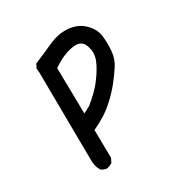

<svg xmlns="http://www.w3.org/2000/svg" viewBox="-146 -587 791 830"><g transform="rotate(-30 250.0 -171.5)"><path d="M150.4 132.8Q134.8 130.9 123 121.1Q107.4 93.8 109.4 58.6L105.5 -372.1L103.5 -393.6L113.3 -413.1Q162.1 -433.6 211.9 -456.1Q261.7 -478.5 309.1 -473.6Q356.4 -468.8 386.7 -438Q417 -407.2 420.9 -371.1Q424.8 -335 421.9 -297.9Q418.9 -260.7 399.4 -230.5Q379.9 -200.2 356 -170.4Q332 -140.6 301.8 -112.8Q271.5 -85 244.1 -68.4Q216.8 -51.8 187.5 -38.1L189.5 101.6L179.7 121.1Q166 130.9 150.4 132.8ZM218.8 -139.6Q262.7 -174.8 289.1 -207Q315.4 -239.3 335 -276.4Q354.5 -313.5 349.1 -344.7Q343.8 -376 329.6 -387.7Q315.4 -399.4 290.5 -396.5Q265.6 -393.6 239.3 -382.8Q212.9 -372.1 181.6 -350.6L185.5 -122.1Z"/></g></svg>

Font: JasonHandwriting4
Style: Regular
Weight: 400
Version: Version 1.01.21